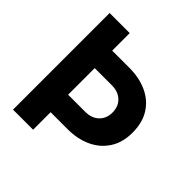

<svg xmlns="http://www.w3.org/2000/svg" viewBox="-196 -896 1047 1047"><g transform="rotate(45 327.5 -372.5)"><path d="M60 0H215V-135H346Q422 -135 481.5 -162.5Q541 -190 575.5 -243Q610 -296 610 -372Q610 -450 576 -503Q542 -556 482.5 -583Q423 -610 346 -610H215V-745H60ZM215 -270V-475H347Q396 -475 425.5 -447Q455 -419 455 -372Q455 -326 425.5 -298Q396 -270 347 -270Z"/></g></svg>

Font: Plus Jakarta Sans ExtraBold
Style: Regular
Weight: 800
Designer: Gumpita Rahayu
Foundry: Tokotype
Version: Version 2.004; ttfautohint (v1.8.3)